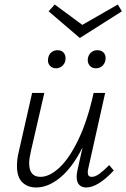

<svg xmlns="http://www.w3.org/2000/svg" viewBox="-20 -824 559 849"><path d="M483 -70Q413 5 361 5Q341 5 330 -7Q319 -19 319 -42Q319 -54 322 -69L345 -172Q300 -83 246.5 -39Q193 5 140 5Q102 5 78.5 -18Q55 -41 55 -90Q55 -121 63 -153L122 -413H176L117 -157Q109 -123 109 -102Q109 -42 159 -42Q199 -42 243 -83Q287 -124 327 -207.5Q367 -291 394 -413H445L371 -82Q368 -70 368 -61Q368 -42 386 -42Q401 -42 419 -55Q437 -68 463 -94ZM192 -557Q192 -563 193 -566Q195 -582 206.5 -592Q218 -602 235 -602Q251 -602 260.5 -592Q270 -582 270 -566Q270 -547 257.5 -534.5Q245 -522 228 -522Q212 -522 202 -532Q192 -542 192 -557ZM368 -558Q368 -577 380 -589.5Q392 -602 411 -602Q427 -602 437 -592.5Q447 -583 447 -567Q447 -548 435 -535Q423 -522 404 -522Q388 -522 378 -532.5Q368 -543 368 -558ZM519 -774 333 -656 195 -774 222 -804 344 -714 501 -804Z"/></svg>

Font: Ysabeau Semilight
Style: Italic
Weight: 300
Italic angle: -12°
Designer: Christian Thalmann (Catharsis Fonts)
Version: Version 0.003